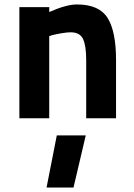

<svg xmlns="http://www.w3.org/2000/svg" viewBox="-20 -531 601 862"><path d="M201 0H67V-499H201V-477Q278 -511 325 -511Q425 -511 463 -450.5Q501 -390 501 -261V0H367V-261Q367 -325 353 -355.5Q339 -386 297 -386Q282 -386 258 -382Q234 -378 218 -374L201 -369ZM189 311 235 77H365L310 311Z"/></svg>

Font: TitilliumText22L Xb
Style: Bold
Weight: 400
Designer: Campivisivi
Foundry: Campivisivi
Version: 1.000